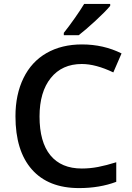

<svg xmlns="http://www.w3.org/2000/svg" viewBox="-20 -951 674 981"><path d="M543 -921V-931H410Q392 -901 362.5 -859Q333 -817 306 -783V-771H382Q417 -798 467.5 -844.5Q518 -891 543 -921ZM559 -581 601 -678Q509 -724 399 -724Q295 -724 218 -680Q141 -636 100 -552Q59 -468 59 -357Q59 -180 143 -85Q227 10 384 10Q489 10 574 -22V-122Q523 -106 481.5 -98Q440 -90 398 -90Q293 -90 237.5 -157.5Q182 -225 182 -356Q182 -481 239.5 -552.5Q297 -624 398 -624Q469 -624 559 -581Z"/></svg>

Font: OpenSansMMV
Style: Semibold
Weight: 600
Designer: Steve Matteson
Foundry: Ascender Corporation
Version: Version 6.000